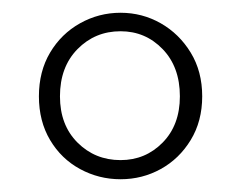

<svg xmlns="http://www.w3.org/2000/svg" viewBox="-20 -759 376 301"><path d="M169 -508Q208 -508 235 -535.5Q262 -563 262 -608Q262 -654 235 -682Q208 -710 169 -710Q129 -710 101.5 -682Q74 -654 74 -608Q74 -563 101.5 -535.5Q129 -508 169 -508ZM169 -478Q135 -478 105.5 -494Q76 -510 58.5 -539.5Q41 -569 41 -608Q41 -647 58.5 -676.5Q76 -706 105.5 -722.5Q135 -739 169 -739Q203 -739 232 -722.5Q261 -706 279 -676.5Q297 -647 297 -608Q297 -569 279 -539.5Q261 -510 232 -494Q203 -478 169 -478Z"/></svg>

Font: Noto Serif HK ExtraLight
Style: Regular
Weight: 200
Designer: Ryoko NISHIZUKA 西塚涼子 (kana & ideographs); Frank Grießhammer (Latin, Greek & Cyrillic); Wenlong ZHANG 张文龙 (bopomofo); San
Foundry: Adobe
Version: Version 2.002-H1;hotconv 1.1.0;makeotfexe 2.6.0